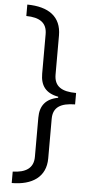

<svg xmlns="http://www.w3.org/2000/svg" viewBox="-65 -836 519 1088"><g transform="rotate(5 194.5 -291.5)"><path d="M45 -799V-734C121 -733 163 -706 163 -641V-416C163 -348 194 -307 265 -294V-288C195 -275 163 -234 163 -166V57C163 122 118 149 45 151V216C161 216 239 165 239 59V-166C239 -233 283 -258 364 -259V-324C283 -324 239 -350 239 -418V-640C239 -747 167 -798 45 -799Z"/></g></svg>

Font: Noto Sans Sinhala ExtraCondensed
Style: Regular
Weight: 400
Width: 2
Designer: Jelle Bosma - Monotype Design Team
Foundry: Monotype Imaging Inc.
Version: Version 2.006